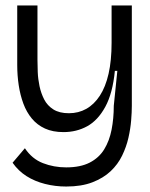

<svg xmlns="http://www.w3.org/2000/svg" viewBox="-20 -533 550 702"><path d="M222 149Q182 149 144.5 139.5Q107 130 77 111Q47 92 26 62L71 9Q97 48 137 63.5Q177 79 222 79Q274 79 308 61.5Q342 44 361 13Q380 -18 388 -59Q396 -100 396 -146L409 -274H400Q392 -192 365 -142.5Q338 -93 299 -71.5Q260 -50 212 -50Q173 -50 144.5 -63Q116 -76 96.5 -99.5Q77 -123 65.5 -154Q54 -185 48.5 -221Q43 -257 43 -295V-513H117V-314Q117 -295 118 -269.5Q119 -244 124.5 -218Q130 -192 141.5 -169.5Q153 -147 175 -133Q197 -119 232 -119Q267 -119 295.5 -135Q324 -151 345 -183Q366 -215 377 -263.5Q388 -312 388 -376V-513H462V-146Q462 -123 459.5 -92.5Q457 -62 449.5 -29Q442 4 426.5 36Q411 68 384.5 93Q358 118 318 133.5Q278 149 222 149Z"/></svg>

Font: Bricolage Grotesque 48pt Condensed ExtraBold Light
Style: Regular
Weight: 300
Version: Version 1.000;gftools[0.9.30]